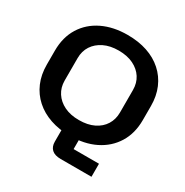

<svg xmlns="http://www.w3.org/2000/svg" viewBox="-201 -904 1196 1238"><g transform="rotate(30 396.5 -284.5)"><path d="M421 170Q376 170 354 149.5Q332 129 332 92V-23H461V73H650V170ZM396 11Q316 11 250.5 -11.5Q185 -34 137.5 -76.5Q90 -119 64.5 -178.5Q39 -238 39 -312V-417Q39 -516 84 -588.5Q129 -661 209.5 -700Q290 -739 396 -739Q477 -739 542.5 -717Q608 -695 655.5 -652.5Q703 -610 728.5 -550.5Q754 -491 754 -417V-312Q754 -213 709 -140.5Q664 -68 584 -28.5Q504 11 396 11ZM396 -106Q461 -106 507 -128.5Q553 -151 577.5 -190.5Q602 -230 602 -281V-448Q602 -500 577 -539Q552 -578 506 -600.5Q460 -623 396 -623Q333 -623 287 -600.5Q241 -578 215.5 -539Q190 -500 190 -448V-281Q190 -230 215.5 -190.5Q241 -151 287 -128.5Q333 -106 396 -106Z"/></g></svg>

Font: Hubot Sans Condensed ExtraLight SemiBold
Style: Regular
Weight: 600
Version: Version 2.000